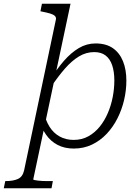

<svg xmlns="http://www.w3.org/2000/svg" viewBox="-90 -778 735 1021"><path d="M302 -34Q345 -34 379.5 -53Q414 -72 440 -104Q466 -136 483.5 -177Q501 -218 509.5 -262.5Q518 -307 518 -350Q518 -397 506.5 -431Q495 -465 471.5 -483Q448 -501 411 -501Q368 -501 330 -478Q292 -455 256 -414Q220 -373 183 -318L176 -352Q212 -411 250 -454.5Q288 -498 329.5 -522.5Q371 -547 418 -547Q474 -547 510 -522Q546 -497 564 -452.5Q582 -408 582 -349Q582 -298 570 -246.5Q558 -195 534.5 -148.5Q511 -102 477 -66Q443 -30 399 -9Q355 12 302 12Q254 12 217 -7Q180 -26 155 -61.5Q130 -97 118 -145L144 -180Q153 -136 174 -103Q195 -70 227.5 -52Q260 -34 302 -34ZM184 223H-70L-62 185H-59Q-21 185 4.5 174Q30 163 38 129L207 -673Q210 -685 202 -693Q194 -701 177 -706Q160 -711 135 -716L125 -718L133 -758H285L87 175Q86 178 93.5 179.5Q101 181 112.5 182.5Q124 184 138 184.5Q152 185 166 185H191Z"/></svg>

Font: Roboto Serif ExtraLight
Style: Italic
Weight: 250
Italic angle: -10°
Designer: Greg Gazdowicz
Foundry: Commercial Type
Version: Version 1.008